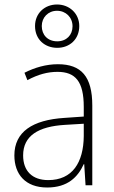

<svg xmlns="http://www.w3.org/2000/svg" viewBox="-20 -825 508 855"><path d="M235 -612C290 -612 333 -650 333 -709C333 -765 289 -805 234 -805C179 -805 136 -766 136 -709C136 -649 180 -612 235 -612ZM235 -641C192 -641 166 -670 166 -709C166 -747 194 -777 234 -777C273 -777 303 -748 303 -708C303 -669 276 -641 235 -641ZM238 -539C185 -539 134 -524 89 -501L102 -468C150 -494 193 -505 236 -505C316 -505 353 -462 353 -349V-306L267 -300C125 -291 44 -238 44 -133C44 -49 93 10 190 10C282 10 327 -37 353 -94H355L361 0H391V-355C391 -484 342 -539 238 -539ZM270 -269 353 -274V-219C352 -101 302 -23 195 -23C124 -23 83 -63 83 -133C83 -220 150 -262 270 -269Z"/></svg>

Font: Noto Sans Devanagari UI SemiCondensed ExtraLight
Style: Regular
Weight: 200
Width: 4
Designer: Jelle Bosma - Monotype Design Team
Foundry: Monotype Imaging Inc.
Version: Version 2.004